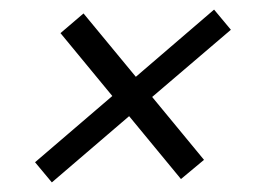

<svg xmlns="http://www.w3.org/2000/svg" viewBox="-20 -491 540 400"><path d="M88 -111 53 -153 214 -291 106 -422 154 -463 263 -331 426 -471 461 -429 297 -289 405 -158 357 -118 249 -249Z"/></svg>

Font: DM Sans 17pt Light
Style: Italic
Weight: 300
Italic angle: -10°
Version: Version 4.004;gftools[0.9.30]